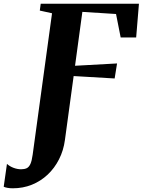

<svg xmlns="http://www.w3.org/2000/svg" viewBox="-135 -763 769 1035"><path d="M-66 252Q-82 252 -95.5 249.5Q-109 247 -115 243.5L-97.5 120.5Q-82.5 134 -61.8 141.8Q-41 149.5 -21.5 149.5Q-3.5 149.5 8.8 143.8Q21 138 28.8 121.2Q36.5 104.5 41 71.5L145.5 -691.5L79.5 -706L84.5 -743H614L599 -561H515.5L490.5 -687.5L309 -699L269.5 -408.5L496 -421L483 -340L262 -353L215 -8.5Q207.5 48 183.2 95.8Q159 143.5 121.8 178.5Q84.5 213.5 36.8 232.8Q-11 252 -66 252Z"/></svg>

Font: Merriweather 72pt ExtraBold
Style: Italic
Weight: 800
Italic angle: -7.8°
Version: Version 2.101